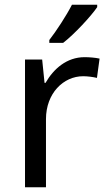

<svg xmlns="http://www.w3.org/2000/svg" viewBox="-20 -786 453 806"><path d="M388 -756V-766H282C259 -721 216 -655 187 -618V-606H245C292 -642 363 -719 388 -756ZM335 -546C260 -546 205 -497 171 -438H167L157 -536H85V0H173V-286C173 -394 246 -466 329 -466C347 -466 370 -463 387 -459L398 -540C380 -544 355 -546 335 -546Z"/></svg>

Font: Noto Sans Arabic UI
Style: Regular
Weight: 400
Designer: Monotype Design Team, Nadine Chahine and Nizar Qandah
Foundry: Monotype Imaging Inc.
Version: Version 2.010